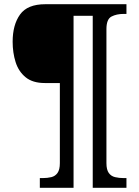

<svg xmlns="http://www.w3.org/2000/svg" viewBox="-20 -780 660 911"><path d="M169 111V65H182Q205 65 223.5 60.5Q242 56 253 40.5Q264 25 264 -6V-386H193Q135 -386 101.5 -413.5Q68 -441 54 -485.5Q40 -530 40 -582Q40 -662 75 -711Q110 -760 195 -760H580V-714H567Q533 -714 509 -701.5Q485 -689 485 -642V-6Q485 25 496 40.5Q507 56 526 60.5Q545 65 567 65H580V111H420V-705H329V111Z"/></svg>

Font: Noto Nastaliq Urdu Medium
Style: Regular
Weight: 500
Designer: Monotype Design Team (Patrick Giasson: type design, Kamal Mansour: OpenType code, Glenda Bellarosa). Updated by Simon Co
Foundry: Monotype Imaging Inc., Simon Cozens
Version: Version 3.007